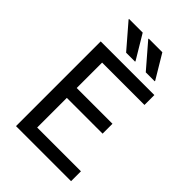

<svg xmlns="http://www.w3.org/2000/svg" viewBox="-269 -1045 1154 1154"><g transform="rotate(45 308.0 -468.0)"><path d="M328 -780V-784L237 -936H121V-932L252 -780ZM495 -780V-784L404 -936H288V-932L419 -780ZM192 -84V-336H496V-420H192V-636H552V-720H96V0H564V-84Z"/></g></svg>

Font: Kufam Arabic Latin Roman Normal
Style: Regular
Weight: 400
Designer: Wael Morcos & Artur Schmal
Version: Version 1.200;PS 001.200;hotconv 1.0.88;makeotf.lib2.5.64775